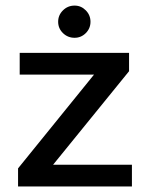

<svg xmlns="http://www.w3.org/2000/svg" viewBox="-20 -670 539 690"><path d="M248 -534.2Q223.6 -534.2 206.3 -551Q189 -567.9 189 -591.8Q189 -615.7 206.3 -632.8Q223.6 -649.9 248 -649.9Q271.5 -649.9 288.3 -632.8Q305.2 -615.7 305.2 -591.8Q305.2 -567.9 288.3 -551Q271.5 -534.2 248 -534.2ZM44.9 0V-64.9L317.9 -401.9H50.8V-480H443.8V-414.1L170.9 -78.1H454.1V0Z"/></svg>

Font: Prompt
Style: Regular
Weight: 400
Designer: Katatrad Team
Foundry: CadsonDemak
Version: Version 1.000;PS 001.000;hotconv 1.0.88;makeotf.lib2.5.64775